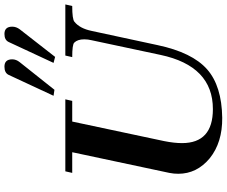

<svg xmlns="http://www.w3.org/2000/svg" viewBox="-98 -906 1020 864"><g transform="rotate(-90 412.0 -474.0)"><path d="M824 -690 817 -659Q757 -659 746 -649Q716 -625 705 -572L641 -275Q608 -119 532 -52Q457 14 314 16Q203 17 132 -40Q62 -98 62 -182Q62 -192 63 -202Q64 -212 66 -222L159 -659H66L73 -690H397L390 -659H297L209 -245Q200 -200 200 -165Q200 -26 353 -26Q547 -26 597 -262L663 -572Q667 -588 667 -605Q667 -635 652 -650Q643 -659 587 -659L594 -690ZM724 -929Q724 -911 712 -895L588 -736L561 -743L655 -945Q664 -964 691 -964Q724 -964 724 -929ZM577 -929Q577 -911 564 -895L440 -739L413 -743L507 -945Q516 -964 544 -964Q577 -964 577 -929Z"/></g></svg>

Font: GFS Didot
Style: Bold Italic
Weight: 700
Italic angle: -12°
Designer: Designed by Takis Katsoulidis and George D. Matthiopoulos.
Foundry: Designed by Takis Katsoulidis and George D. Matthiopoulos.
Version: Version 1.0